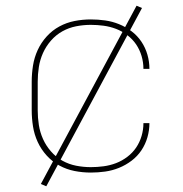

<svg xmlns="http://www.w3.org/2000/svg" viewBox="-20 -596 640 672"><path d="M298 8Q269 8 241 2.5Q213 -3 188 -16.5Q163 -30 143.5 -51.5Q124 -73 112 -99Q100 -125 95.5 -153.5Q91 -182 91 -210V-310Q91 -338 95.5 -366.5Q100 -395 112 -421Q124 -447 143.5 -468.5Q163 -490 188 -503.5Q213 -517 241 -522.5Q269 -528 298 -528Q323 -528 348 -524.5Q373 -521 396.5 -511.5Q420 -502 440.5 -486.5Q461 -471 475 -450Q489 -429 496 -404.5Q503 -380 503 -355H482Q482 -378 475.5 -400Q469 -422 456.5 -440.5Q444 -459 425.5 -473Q407 -487 386 -495Q365 -503 342.5 -506Q320 -509 298 -509Q272 -509 246.5 -504Q221 -499 198.5 -486.5Q176 -474 158.5 -454Q141 -434 130.5 -410.5Q120 -387 116 -361.5Q112 -336 112 -310V-210Q112 -184 116 -158.5Q120 -133 130.5 -109.5Q141 -86 158.5 -66Q176 -46 198.5 -33.5Q221 -21 246.5 -16Q272 -11 298 -11Q320 -11 342.5 -14Q365 -17 386 -25Q407 -33 425.5 -47Q444 -61 456.5 -79.5Q469 -98 475.5 -120Q482 -142 482 -165H503Q503 -140 496 -115.5Q489 -91 475 -70Q461 -49 440.5 -33.5Q420 -18 396.5 -8.5Q373 1 348 4.5Q323 8 298 8ZM142 56 123 48 458 -576 477 -568Z"/></svg>

Font: Iosevka Aile Thin
Style: Regular
Weight: 100
Designer: Belleve Invis
Foundry: Belleve Invis
Version: Version 31.1.0; ttfautohint (v1.8.4)